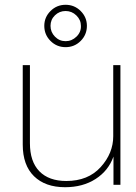

<svg xmlns="http://www.w3.org/2000/svg" viewBox="-20 -772 568 802"><path d="M252 10Q169 10 122 -36Q75 -82 75 -168V-500H105V-174Q105 -97 144.5 -56.5Q184 -16 257 -16Q348 -16 400.5 -74Q453 -132 453 -203V-500H483V0H454V-118Q433 -59 379.5 -24.5Q326 10 252 10ZM165 -664Q165 -700 191 -726Q217 -752 254 -752Q291 -752 317 -726Q343 -700 343 -664Q343 -627 317 -601Q291 -575 254 -575Q217 -575 191 -601Q165 -627 165 -664ZM318 -664Q318 -689 299 -707.5Q280 -726 254 -726Q228 -726 209.5 -708Q191 -690 191 -664Q191 -638 209.5 -619Q228 -600 254 -600Q280 -600 299.5 -619Q319 -638 318 -664Z"/></svg>

Font: Human Sans ExtraLight
Style: Regular
Weight: 200
Designer: Tim Radville
Foundry: Continuum
Version: Version 1.000;FEAKit 1.0